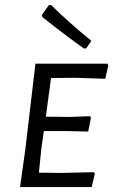

<svg xmlns="http://www.w3.org/2000/svg" viewBox="-20 -755 459 775"><path d="M186 -440 165 -284 261 -283 344 -286 347 -279 336 -224 247 -226H157L147 -156L137 -58L230 -57L358 -60L363 -55L350 0H61L82 -150L123 -498H414L417 -491L405 -437L286 -441ZM349 -590 328 -560 319 -559Q251 -607 151 -686L149 -695L177 -734L186 -735Q257 -665 349 -590Z"/></svg>

Font: Alegreya Sans SC
Style: Italic
Weight: 400
Italic angle: -7°
Designer: Juan Pablo del Peral
Foundry: Huerta Tipografica
Version: Version 2.008; ttfautohint (v1.6)